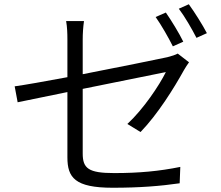

<svg xmlns="http://www.w3.org/2000/svg" viewBox="-20 -851 1040 903"><path d="M760 -792 712 -771C739 -733 773 -673 793 -633L842 -655C822 -696 785 -756 760 -792ZM868 -831 821 -810C849 -773 882 -716 904 -673L953 -695C934 -732 895 -794 868 -831ZM869 -558 816 -599C805 -593 787 -587 767 -582C726 -573 543 -536 369 -502V-665C369 -693 371 -724 375 -752H291C296 -724 297 -694 297 -665V-488C190 -468 94 -451 49 -445L63 -370L297 -418V-111C297 -16 332 32 510 32C638 32 735 24 825 11L828 -66C729 -46 635 -37 517 -37C396 -37 369 -59 369 -129V-433L760 -512C730 -451 655 -338 579 -268L641 -230C723 -315 799 -438 845 -521C852 -533 862 -549 869 -558Z"/></svg>

Font: Noto Sans HK DemiLight
Style: Regular
Weight: 350
Designer: Ryoko NISHIZUKA 西塚涼子 (kana, bopomofo & ideographs); Paul D. Hunt (Latin, Greek & Cyrillic); Sandoll Communications 산돌커뮤니
Foundry: Adobe
Version: Version 2.004;hotconv 1.0.118;makeotfexe 2.5.65603